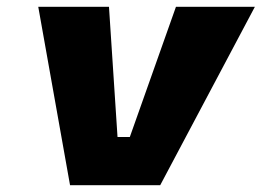

<svg xmlns="http://www.w3.org/2000/svg" viewBox="-20 -542 766 562"><path d="M185 0 92 -522H299L324 -141H360L495 -522H726L449 0Z"/></svg>

Font: Tomorrow
Style: Bold Italic
Weight: 700
Italic angle: -10°
Designer: Tony de Marco, Monica Rizzolli
Foundry: Just in Type
Version: Version 2.002